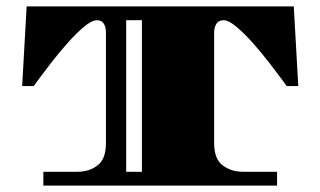

<svg xmlns="http://www.w3.org/2000/svg" viewBox="-20 -578 998 598"><path d="M115 0V-43H221Q258 -43 284 -63Q310 -83 310 -132V-476Q310 -493 303.5 -504Q297 -515 282 -515Q266 -515 241.5 -494.5Q217 -474 190 -443.5Q163 -413 139 -382Q115 -351 100 -330.5Q85 -310 85 -310H49L63 -558H895L909 -310H873Q873 -310 858 -330.5Q843 -351 819 -382Q795 -413 768 -443.5Q741 -474 716.5 -494.5Q692 -515 677 -515Q661 -515 654 -504Q647 -493 647 -476V-132Q647 -83 673.5 -63Q700 -43 737 -43H843V0ZM373 -43H422V-515H373Z"/></svg>

Font: Diplomata SC
Style: Regular
Weight: 400
Designer: Eduardo Rodriguez Tunni
Foundry: Eduardo Rodriguez Tunni
Version: Version 1.002; ttfautohint (v1.8.4.7-5d5b);gftools[0.9.23]